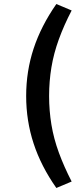

<svg xmlns="http://www.w3.org/2000/svg" viewBox="-20 -740 416 954"><path d="M260 194Q184 86 147 -27Q110 -140 110 -263Q110 -386 147 -498.5Q184 -611 260 -720L336 -688Q298 -615 272.5 -545Q247 -475 235.5 -405.5Q224 -336 224 -263Q224 -190 235.5 -120.5Q247 -51 272.5 18.5Q298 88 336 162Z"/></svg>

Font: Nunito Sans 10pt SemiExpanded SemiBold
Style: Regular
Weight: 600
Width: 6
Designer: Vernon Adams
Foundry: Vernon Adams
Version: Version 3.101;gftools[0.9.27]